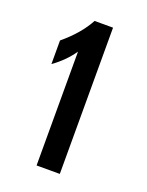

<svg xmlns="http://www.w3.org/2000/svg" viewBox="-92 -764 403 528"><g transform="rotate(20 109.5 -500.0)"><path d="M148 -286V-714H94Q71 -671 23 -631V-562Q57 -586 80 -619V-286Z"/></g></svg>

Font: Geom Light
Style: Regular
Weight: 300
Version: Version 1.102